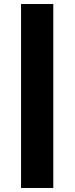

<svg xmlns="http://www.w3.org/2000/svg" viewBox="-20 -811 370 953"><path d="M84.5 122V-791H244.5V122Z"/></svg>

Font: Karla ExtraBold
Style: Regular
Weight: 800
Designer: Jonathan Pinhorn
Version: Version 2.001